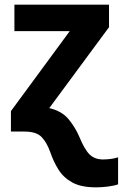

<svg xmlns="http://www.w3.org/2000/svg" viewBox="-20 -566 528 826"><path d="M393 240Q329 240 291 219Q253 198 231.5 163.5Q210 129 196 88Q181 46 158.5 23Q136 0 85 0H27V-88L280 -432H42V-546H449V-449L192 -101Q247 -88 276 -52Q305 -16 321 22Q344 78 366 99Q388 120 423 120Q458 120 488 111V227Q472 233 445 236.5Q418 240 393 240Z"/></svg>

Font: Noto Sans
Style: Bold
Weight: 700
Designer: Monotype Design Team
Foundry: Monotype Imaging Inc.
Version: Version 2.000;GOOG;noto-source:20170915:90ef993387c0; ttfaut